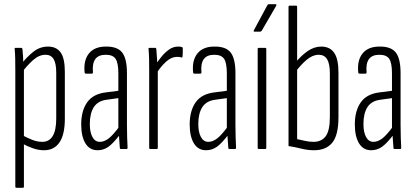

<svg xmlns="http://www.w3.org/2000/svg" viewBox="-20 -710 1982 915"><path d="M190 6Q163 6 136.5 -3.5Q110 -13 86 -26V-66Q108 -54 132.5 -44Q157 -34 182 -34Q214 -34 231 -61.5Q248 -89 248 -145V-363Q248 -408 235.5 -428.5Q223 -449 197 -449Q166 -449 137.5 -423.5Q109 -398 83 -363L80 -403Q110 -441 140.5 -464.5Q171 -488 209 -488Q249 -488 269 -460Q289 -432 289 -368V-144Q289 -69 263.5 -31.5Q238 6 190 6ZM58 185Q53 185 53 179V-371Q53 -402 52.5 -428.5Q52 -455 50 -476Q49 -482 54 -482H81Q86 -482 87 -476Q89 -459 90 -438.5Q91 -418 91 -403L94 -388V179Q94 185 89 185Z M556 0Q551 0 551 -6Q549 -29 547.5 -55Q546 -81 546 -97L544 -100V-360Q544 -410 531 -429.5Q518 -449 484 -449Q449 -449 434 -428Q419 -407 423 -365Q423 -359 417 -359H390Q383 -359 383 -367Q378 -424 404.5 -456Q431 -488 484 -488Q539 -489 562 -460Q585 -431 585 -361V-115Q585 -81 586 -53.5Q587 -26 588 -7Q588 0 584 0ZM445 6Q407 6 387 -27Q367 -60 367 -117Q367 -182 395.5 -222.5Q424 -263 487 -270L549 -278V-243L491 -235Q447 -230 427.5 -200Q408 -170 408 -119Q408 -80 420.5 -57Q433 -34 456 -34Q476 -34 497 -49.5Q518 -65 551 -110L552 -69Q519 -26 496 -10Q473 6 445 6Z M696 0Q691 0 691 -6V-367Q691 -401 690.5 -428Q690 -455 688 -475Q687 -482 692 -482H720Q724 -482 725 -476Q727 -454 728.5 -427Q730 -400 730 -386L732 -381V-6Q732 0 727 0ZM726 -361 723 -404Q735 -422 751 -441.5Q767 -461 786.5 -474.5Q806 -488 829 -488Q840 -488 846 -486Q849 -485 850 -483.5Q851 -482 851 -478Q851 -468 851 -459.5Q851 -451 850 -441Q849 -435 844 -436Q840 -438 835 -438.5Q830 -439 823 -439Q797 -439 771.5 -416Q746 -393 726 -361Z M1073 0Q1068 0 1068 -6Q1066 -29 1064.5 -55Q1063 -81 1063 -97L1061 -100V-360Q1061 -410 1048 -429.5Q1035 -449 1001 -449Q966 -449 951 -428Q936 -407 940 -365Q940 -359 934 -359H907Q900 -359 900 -367Q895 -424 921.5 -456Q948 -488 1001 -488Q1056 -489 1079 -460Q1102 -431 1102 -361V-115Q1102 -81 1103 -53.5Q1104 -26 1105 -7Q1105 0 1101 0ZM962 6Q924 6 904 -27Q884 -60 884 -117Q884 -182 912.5 -222.5Q941 -263 1004 -270L1066 -278V-243L1008 -235Q964 -230 944.5 -200Q925 -170 925 -119Q925 -80 937.5 -57Q950 -34 973 -34Q993 -34 1014 -49.5Q1035 -65 1068 -110L1069 -69Q1036 -26 1013 -10Q990 6 962 6Z M1213 0Q1208 0 1208 -6V-476Q1208 -482 1213 -482H1244Q1249 -482 1249 -476V-6Q1249 0 1244 0ZM1193 -559Q1190 -559 1189 -561Q1188 -563 1190 -566L1254 -685Q1256 -690 1261 -690H1292Q1296 -690 1297 -688Q1298 -686 1296 -682L1227 -563Q1224 -559 1218 -559Z M1477 6Q1446 6 1416.5 -1.5Q1387 -9 1355 -14V-677Q1355 -683 1360 -683H1391Q1396 -683 1396 -677V-47Q1415 -43 1434.5 -38.5Q1454 -34 1474 -34Q1512 -34 1532 -60.5Q1552 -87 1552 -153V-360Q1552 -406 1539 -427.5Q1526 -449 1499 -449Q1470 -449 1442 -425.5Q1414 -402 1388 -367L1385 -408Q1414 -444 1445.5 -466Q1477 -488 1511 -488Q1552 -488 1572.5 -458.5Q1593 -429 1593 -364V-152Q1593 -66 1563.5 -30Q1534 6 1477 6Z M1860 0Q1855 0 1855 -6Q1853 -29 1851.5 -55Q1850 -81 1850 -97L1848 -100V-360Q1848 -410 1835 -429.5Q1822 -449 1788 -449Q1753 -449 1738 -428Q1723 -407 1727 -365Q1727 -359 1721 -359H1694Q1687 -359 1687 -367Q1682 -424 1708.5 -456Q1735 -488 1788 -488Q1843 -489 1866 -460Q1889 -431 1889 -361V-115Q1889 -81 1890 -53.5Q1891 -26 1892 -7Q1892 0 1888 0ZM1749 6Q1711 6 1691 -27Q1671 -60 1671 -117Q1671 -182 1699.5 -222.5Q1728 -263 1791 -270L1853 -278V-243L1795 -235Q1751 -230 1731.5 -200Q1712 -170 1712 -119Q1712 -80 1724.5 -57Q1737 -34 1760 -34Q1780 -34 1801 -49.5Q1822 -65 1855 -110L1856 -69Q1823 -26 1800 -10Q1777 6 1749 6Z"/></svg>

Font: Sofia Sans Extra Condensed Light
Style: Regular
Weight: 300
Designer: Botio Nikoltchev, Ani Petrova
Foundry: lettersoup
Version: Version 4.101